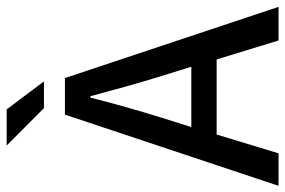

<svg xmlns="http://www.w3.org/2000/svg" viewBox="-164 -712 874 589"><g transform="rotate(-90 273.5 -417.0)"><path d="M-1.5 0 216.8 -655.3H329.1L547.4 0H444.3L386.2 -189.9H155.8L98.1 0ZM178.7 -267.6H363.8L335.4 -358.9Q318.8 -412.1 303.5 -466.8Q288.1 -521.5 273.4 -577.1H269Q254.9 -521.5 239.5 -466.8Q224.1 -412.1 207.5 -358.9ZM236.8 -719.7 122.1 -834H232.9L318.8 -719.7Z"/></g></svg>

Font: Varta Light SemiBold
Style: Regular
Weight: 600
Version: Version 1.004